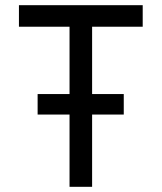

<svg xmlns="http://www.w3.org/2000/svg" viewBox="-20 -720 623 740"><path d="M125 -278.5V-357.5H457V-278.5ZM248 0V-617H53V-700H530V-617H335V0Z"/></svg>

Font: Undotted
Style: Regular
Weight: 400
Designer: Delve Withrington, Dave Bailey, Thomas Jockin
Foundry: Delve Fonts LLC
Version: Version 4.000